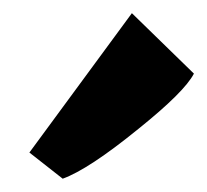

<svg xmlns="http://www.w3.org/2000/svg" viewBox="-20 -871 313 290"><path d="M24.4 -640.6 179.2 -851.1 272.9 -759.8Q258.8 -732.4 189 -676.3Q113.8 -615.2 74.7 -601.1Z"/></svg>

Font: Merriweather
Style: Heavy Italic
Weight: 900
Italic angle: -7°
Designer: Eben Sorkin
Foundry: Eben Sorkin
Version: Version 1.001